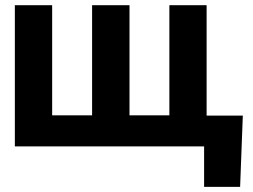

<svg xmlns="http://www.w3.org/2000/svg" viewBox="-20 -559 966 733"><path d="M907 -117.6 896.7 154.3H759.2V0H699.4V-117.6ZM36.7 -539.1H179.1V-118.8H331.6V-539.1H474.4V-118.8H626.6V-539.1H768.8V0H36.7Z"/></svg>

Font: Inter Display V
Style: Regular
Weight: 400
Designer: Rasmus Andersson
Foundry: rsms
Version: Version 3.015;git-src